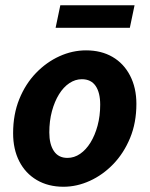

<svg xmlns="http://www.w3.org/2000/svg" viewBox="-20 -700 571 732"><path d="M222 12Q164 12 120.5 -13.5Q77 -39 53.5 -85Q30 -131 30 -192Q30 -264 53.5 -322Q77 -380 117 -421.5Q157 -463 206.5 -485.5Q256 -508 308 -508Q366 -508 409 -483Q452 -458 476 -411.5Q500 -365 500 -304Q500 -232 476 -174Q452 -116 412 -74.5Q372 -33 322.5 -10.5Q273 12 222 12ZM237 -98Q263 -98 285.5 -113.5Q308 -129 325 -156.5Q342 -184 352 -221Q362 -258 362 -301Q362 -347 344.5 -372.5Q327 -398 292 -398Q267 -398 244.5 -383Q222 -368 205 -340.5Q188 -313 178 -276Q168 -239 168 -195Q168 -150 185.5 -124Q203 -98 237 -98ZM192 -594 210 -680H493L475 -594Z"/></svg>

Font: Source Sans 3
Style: Bold Italic
Weight: 700
Italic angle: -11°
Designer: Paul D. Hunt
Foundry: Adobe
Version: Version 3.052;hotconv 1.1.0;makeotfexe 2.6.0